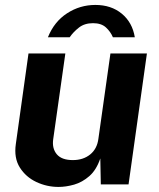

<svg xmlns="http://www.w3.org/2000/svg" viewBox="-20 -728 626 758"><path d="M211 10Q165 10 123.5 -9.5Q82 -29 58.2 -66.8Q34.5 -104.5 42.5 -159.5L92.5 -517H238L190 -178Q185 -142 204.2 -119Q223.5 -96 267.5 -96Q308.5 -96 336 -118.2Q363.5 -140.5 368.5 -180.5L416 -517H560L487.5 0H378L376 -102.5Q360.5 -57 332.8 -32.8Q305 -8.5 272.8 0.8Q240.5 10 211 10ZM356.5 -708.5Q295.5 -708.5 244.8 -675.5Q194 -642.5 169.2 -581H255.2Q269.6 -602 291.7 -619.2Q313.8 -636.5 347.3 -636.5Q379.8 -636.5 398.1 -619.8Q416.4 -603 425.7 -581H512.2Q502.6 -639.5 460.8 -674Q419 -708.5 356.5 -708.5Z"/></svg>

Font: Public Sans
Style: Bold Italic
Weight: 700
Italic angle: -8°
Designer: The Public Sans project authors (U.S. Web Design System). Libre Franklin designed by Pablo Impallari and Rodrigo Fuenzal
Version: Version 1.008; ttfautohint (v1.8.1) -l 8 -r 50 -G 200 -x 14 